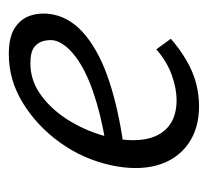

<svg xmlns="http://www.w3.org/2000/svg" viewBox="-38 -425 472 436"><g transform="rotate(-90 198.0 -207.0)"><path d="M175 9Q123 9 88 -16.5Q53 -42 40.5 -87Q28 -132 41 -192Q55 -255 92.5 -307Q130 -359 182 -391Q234 -423 293 -423Q333 -423 354 -408.5Q375 -394 381.5 -371Q388 -348 383 -322Q374 -279 333.5 -247Q293 -215 230 -194.5Q167 -174 89 -163L91 -203Q157 -214 207.5 -231.5Q258 -249 288 -272Q318 -295 324 -319Q326 -329 323.5 -342Q321 -355 310 -364.5Q299 -374 272 -374Q232 -374 198 -348.5Q164 -323 140 -282.5Q116 -242 105 -197Q94 -151 99.5 -116Q105 -81 127.5 -61.5Q150 -42 189 -42Q214 -42 244.5 -52.5Q275 -63 304 -88L328 -55Q305 -35 279.5 -20Q254 -5 228 2Q202 9 175 9Z"/></g></svg>

Font: Ysabeau
Style: Italic
Weight: 400
Italic angle: -12°
Designer: Christian Thalmann (Catharsis Fonts)
Version: Version 2.000;gftools[0.9.27.dev2+g8671c4b]